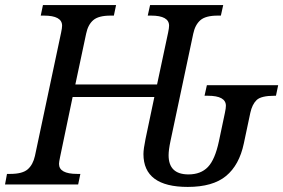

<svg xmlns="http://www.w3.org/2000/svg" viewBox="-41 -734 1127 764"><path d="M854 -285.2Q857.9 -303.7 857.9 -313Q857.9 -353 786.1 -353H772.9L782.2 -395H1065.9L1057.1 -353H1051.8Q998 -353 980.2 -335.9Q962.4 -318.8 955.1 -285.2L929.2 -163.1Q911.1 -77.1 858.4 -33.7Q805.7 9.8 706.1 9.8Q529.8 9.8 529.8 -121.1Q529.8 -140.6 538.1 -181.2L573.2 -348.1H248L198.2 -109.9Q193.8 -88.9 193.8 -82Q193.8 -42 266.1 -42H278.8L270 0H-21L-13.2 -42H0Q48.3 -42 69.3 -60.3Q90.3 -78.6 98.1 -113.8L202.1 -604Q206.1 -622.6 206.1 -631.8Q206.1 -671.9 133.8 -671.9H121.1L129.9 -713.9H420.9L412.1 -671.9H398.9Q351.1 -671.9 330.1 -653.8Q309.1 -635.7 301.8 -600.1L258.8 -397.9H584L627.9 -604Q631.8 -622.6 631.8 -631.8Q631.8 -671.9 560.1 -671.9H546.9L556.2 -713.9H847.2L837.9 -671.9H825.2Q777.3 -671.9 756.3 -653.6Q735.4 -635.3 728 -600.1L637.2 -171.9Q629.9 -137.2 629.9 -116.2Q629.9 -40 709 -40Q757.8 -40 786.1 -69.3Q814.5 -98.6 830.1 -171.9Z"/></svg>

Font: Droid Serif
Style: Italic
Weight: 400
Italic angle: -12°
Designer: Monotype Design team
Foundry: Monotype Imaging Inc.
Version: Version 1.03